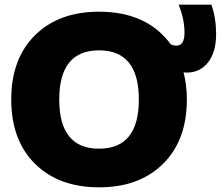

<svg xmlns="http://www.w3.org/2000/svg" viewBox="-20 -790 943 820"><path d="M233 -365Q233 -155 403 -155Q573 -155 573 -365Q573 -575 403 -575Q233 -575 233 -365ZM403 -740Q607 -740 709 -601Q721 -595 733 -595Q768 -595 768 -650Q768 -708 743 -770H883Q903 -712 903 -645Q903 -567 868.5 -523.5Q834 -480 778 -480Q775 -480 770.5 -480.5Q766 -481 764 -481Q778 -427 778 -365Q778 -191 676.5 -90.5Q575 10 403 10Q231 10 129.5 -90.5Q28 -191 28 -365Q28 -539 129.5 -639.5Q231 -740 403 -740Z"/></svg>

Font: Mplus 1p Black
Style: Regular
Weight: 900
Version: Version 1.061